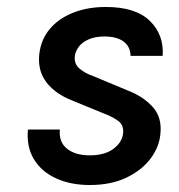

<svg xmlns="http://www.w3.org/2000/svg" viewBox="-20 -517 514 550"><path d="M237 13Q182.5 13 140.8 -6Q99 -25 77.2 -60.8Q55.5 -96.5 60 -146H151.5Q148 -110.5 171.8 -91.2Q195.5 -72 237 -72Q279 -72 304 -90Q329 -108 332.5 -134Q335.5 -158 318.8 -170.5Q302 -183 276 -192.5L187 -229Q138.5 -248 113 -281.2Q87.5 -314.5 92.5 -361.5Q97 -403 122 -433.2Q147 -463.5 188.5 -480.2Q230 -497 283.5 -497Q368.5 -497 409.2 -457.2Q450 -417.5 446 -357H354Q353.5 -383.5 334 -398Q314.5 -412.5 279.5 -412.5Q253 -412.5 234.5 -404.5Q216 -396.5 206.2 -383.8Q196.5 -371 194.5 -357Q191.5 -335 207 -321.2Q222.5 -307.5 247 -299L343 -259Q389.5 -241.5 417 -211.2Q444.5 -181 439.5 -134Q436.5 -96.5 411.5 -63Q386.5 -29.5 342.2 -8.2Q298 13 237 13Z"/></svg>

Font: Karla SemiBold
Style: Italic
Weight: 600
Italic angle: -8°
Designer: Jonathan Pinhorn
Version: Version 2.004;gftools[0.9.33]